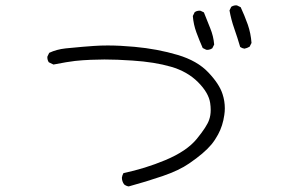

<svg xmlns="http://www.w3.org/2000/svg" viewBox="-20 -708 1040 703"><path d="M848.1 -688Q846.7 -688.5 844.5 -688.5Q842.3 -688.5 838.9 -688Q832.5 -687 826.7 -683.1L820.3 -669.9Q826.2 -636.2 837.9 -603Q849.6 -569.8 859.4 -536.1Q866.2 -531.2 875 -529.8Q884.8 -531.7 894 -537.1L900.9 -550.8Q898.4 -585.9 887.2 -618.2Q875.5 -650.9 861.3 -681.6ZM734.9 -525.9Q736.3 -525.4 738.5 -525.4Q740.7 -525.4 744.1 -525.9Q751 -526.9 757.3 -531.2L764.2 -544.9Q761.7 -575.7 749.8 -604.5Q737.8 -633.3 726.6 -662.6L714.4 -668.5Q712.9 -668.9 710.7 -668.9Q708.5 -668.9 705.1 -668.5Q698.7 -667.5 692.9 -663.6L686 -649.4Q688.5 -618.2 699 -589.6Q709.5 -561 722.2 -532.2ZM803.2 -311.5Q803.2 -337.9 794.9 -363.3Q783.2 -400.4 742.7 -442.9Q702.6 -485.4 630.9 -506.8Q557.1 -528.8 472.2 -536.6Q419.4 -541.5 374.5 -541.5Q347.2 -541.5 323.7 -539.8Q300.3 -538.1 281.7 -536.6Q244.6 -533.2 220.2 -530.8Q187.5 -527.3 160.2 -514.6L153.8 -501.5Q153.3 -500 153.3 -499Q153.3 -487.8 158.7 -480L175.8 -471.7Q228 -481.9 254.9 -484.9Q281.7 -487.8 311.5 -489Q341.3 -490.2 362.3 -490.2Q408.2 -490.2 464.4 -486.3Q546.4 -481 606.2 -463.6Q666 -446.3 704.8 -407.5Q743.7 -368.7 749.5 -331.1Q751.5 -317.4 751.5 -305.2Q751.5 -285.2 745.6 -269Q737.3 -244.6 700.7 -199.7Q663.6 -154.3 585 -121.6Q511.2 -90.8 432.1 -74.2Q427.7 -66.9 426.3 -57.6Q426.3 -43.9 434.6 -32.7Q441.9 -26.9 451.2 -25.4Q514.2 -42.5 575 -63.2Q635.7 -84 672.4 -109.4Q727.5 -147 753.9 -178.7Q767.6 -195.3 778.3 -215.3Q795.9 -247.6 801.3 -287.1Q803.2 -299.3 803.2 -311.5Z"/></svg>

Font: NaikaiFont
Style: ExtraLight
Weight: 200
Version: Version 1.89